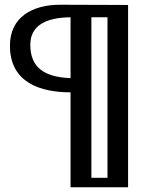

<svg xmlns="http://www.w3.org/2000/svg" viewBox="-20 -763 681 811"><path d="M22 -570C22 -413 152 -373 278 -373V28H521V-742L234 -743C117 -743 22 -691 22 -570ZM108 -574C108 -654 172 -689 278 -690V-433C166 -437 108 -479 108 -574ZM366 -12V-690H434V-12Z"/></svg>

Font: KpMath
Style: SansBold
Weight: 700
Version: Version 0.66